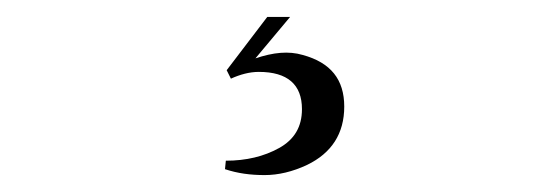

<svg xmlns="http://www.w3.org/2000/svg" viewBox="-20 -21 640 227"><path d="M323 -1C323 -1 296 -1 296 -1C296 -1 248 62 248 62C248 62 253 72 253 72C253 72 253 72 253 72C264 67 275 64 286 64C286 64 286 64 286 64C320 64 337 79 337 108C337 108 337 108 337 108C337 129 328 144 310 154C292 164 271 169 247 169C247 169 246 179 246 179C246 179 246 179 246 179C261 184 276 186 293 186C309 186 326 182 343 174C343 174 343 174 343 174C372 160 387 137 387 105C387 73 371 53 338 44C338 44 338 44 338 44C321 39 303 41 282 48C282 48 323 -1 323 -1Z"/></svg>

Font: Cinzel Utterance
Style: Regular
Weight: 500
Designer: Natanael Gama
Foundry: ""
Version: ""